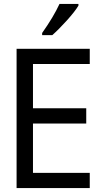

<svg xmlns="http://www.w3.org/2000/svg" viewBox="-20 -964 540 984"><path d="M65 -714H440V-636H149V-409H422V-331H149V-78H440V0H65ZM196 -795Q254 -877 285 -944H382V-935Q364 -905 322.5 -859Q281 -813 248 -784H196Z"/></svg>

Font: Noto Sans Mono UI Cond
Style: Regular
Weight: 400
Width: 3
Monospace: yes
Designer: Monotype Design team
Foundry: Monotype Imaging Inc.
Version: Version 1.000